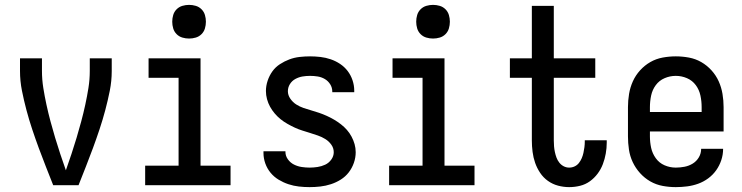

<svg xmlns="http://www.w3.org/2000/svg" viewBox="-20 -759 3040 787"><path d="M302 0H198Q183 -38 168 -76Q153 -114 139 -152Q125 -190 112 -229Q99 -268 88.5 -307.5Q78 -347 70 -387Q62 -427 62 -468V-520H152V-468Q152 -433 157.5 -398.5Q163 -364 170.5 -329.5Q178 -295 187 -261.5Q196 -228 206 -194.5Q216 -161 227 -128Q238 -95 250 -61Q262 -95 273 -128Q284 -161 294 -194.5Q304 -228 313 -261.5Q322 -295 329.5 -329.5Q337 -364 342.5 -398.5Q348 -433 348 -468V-520H438V-468Q438 -427 430 -387Q422 -347 411.5 -307.5Q401 -268 388 -229Q375 -190 361 -152Q347 -114 332 -76Q317 -38 302 0Z M575 0V-80H712V-440H589V-520H802V-80H925V0ZM755 -601Q741 -601 727.5 -605Q714 -609 704 -619Q694 -629 690 -642.5Q686 -656 686 -670Q686 -684 690 -697.5Q694 -711 704 -721Q714 -731 727.5 -735Q741 -739 755 -739Q769 -739 782.5 -735Q796 -731 806 -721Q816 -711 820 -697.5Q824 -684 824 -670Q824 -656 820 -642.5Q816 -629 806 -619Q796 -609 782.5 -605Q769 -601 755 -601Z M1249 8Q1227 8 1205 5.5Q1183 3 1162 -4Q1141 -11 1122 -22.5Q1103 -34 1089 -51Q1075 -68 1067.5 -89Q1060 -110 1060 -132V-139H1150V-136Q1150 -120 1160 -106Q1170 -92 1185 -84.5Q1200 -77 1216.5 -74.5Q1233 -72 1249 -72Q1265 -72 1281.5 -74.5Q1298 -77 1313 -84Q1328 -91 1338 -105Q1348 -119 1348 -135Q1348 -152 1338 -166Q1328 -180 1313.5 -189Q1299 -198 1283 -203.5Q1267 -209 1251 -214Q1235 -219 1219 -224Q1203 -229 1188 -236Q1173 -243 1158 -251.5Q1143 -260 1130 -270.5Q1117 -281 1106 -294Q1095 -307 1087 -321.5Q1079 -336 1074.5 -352.5Q1070 -369 1070 -386Q1070 -407 1077 -428Q1084 -449 1096.5 -466.5Q1109 -484 1127.5 -496Q1146 -508 1166 -515.5Q1186 -523 1207.5 -525.5Q1229 -528 1251 -528Q1272 -528 1293.5 -525.5Q1315 -523 1335.5 -516Q1356 -509 1374 -497Q1392 -485 1405 -468Q1418 -451 1425 -430Q1432 -409 1432 -388V-381H1342V-384Q1342 -400 1333.5 -413.5Q1325 -427 1311.5 -435Q1298 -443 1282.5 -445.5Q1267 -448 1251 -448Q1235 -448 1220 -445.5Q1205 -443 1191 -435.5Q1177 -428 1168.5 -414.5Q1160 -401 1160 -385Q1160 -369 1170 -354.5Q1180 -340 1194 -331Q1208 -322 1224 -316.5Q1240 -311 1256 -306.5Q1272 -302 1288 -296.5Q1304 -291 1319.5 -284Q1335 -277 1349.5 -268.5Q1364 -260 1377.5 -249.5Q1391 -239 1402 -226.5Q1413 -214 1421 -199Q1429 -184 1433.5 -168Q1438 -152 1438 -135Q1438 -113 1430.5 -91.5Q1423 -70 1409.5 -52.5Q1396 -35 1377 -23Q1358 -11 1336.5 -4Q1315 3 1293 5.5Q1271 8 1249 8Z M1575 0V-80H1712V-440H1589V-520H1802V-80H1925V0ZM1755 -601Q1741 -601 1727.5 -605Q1714 -609 1704 -619Q1694 -629 1690 -642.5Q1686 -656 1686 -670Q1686 -684 1690 -697.5Q1694 -711 1704 -721Q1714 -731 1727.5 -735Q1741 -739 1755 -739Q1769 -739 1782.5 -735Q1796 -731 1806 -721Q1816 -711 1820 -697.5Q1824 -684 1824 -670Q1824 -656 1820 -642.5Q1816 -629 1806 -619Q1796 -609 1782.5 -605Q1769 -601 1755 -601Z M2313 8Q2290 8 2267.5 2Q2245 -4 2226 -17.5Q2207 -31 2194 -50.5Q2181 -70 2173.5 -91.5Q2166 -113 2163 -136.5Q2160 -160 2160 -183V-440H2070V-520H2160V-735H2250V-520H2420V-440H2250V-183Q2250 -171 2251 -159Q2252 -147 2254.5 -135.5Q2257 -124 2261 -113Q2265 -102 2272.5 -92.5Q2280 -83 2290.5 -77.5Q2301 -72 2313 -72Q2325 -72 2335.5 -77Q2346 -82 2353 -91Q2360 -100 2364.5 -110.5Q2369 -121 2371.5 -132.5Q2374 -144 2375.5 -155.5Q2377 -167 2377 -178V-184H2467V-174Q2467 -152 2463 -129.5Q2459 -107 2451 -86Q2443 -65 2429.5 -47Q2416 -29 2398 -16Q2380 -3 2358 2.5Q2336 8 2313 8Z M2750 8Q2723 8 2696 3Q2669 -2 2645.5 -15.5Q2622 -29 2603.5 -49.5Q2585 -70 2573.5 -94.5Q2562 -119 2558 -146Q2554 -173 2554 -200V-320Q2554 -347 2558.5 -374Q2563 -401 2574 -425.5Q2585 -450 2603.5 -470.5Q2622 -491 2645.5 -504.5Q2669 -518 2696 -523Q2723 -528 2750 -528Q2777 -528 2804 -523Q2831 -518 2854.5 -504.5Q2878 -491 2896.5 -470.5Q2915 -450 2926 -425.5Q2937 -401 2941.5 -374Q2946 -347 2946 -320V-220H2644V-200Q2644 -176 2649 -153Q2654 -130 2668 -110.5Q2682 -91 2704 -81.5Q2726 -72 2750 -72Q2768 -72 2786 -75.5Q2804 -79 2819.5 -88.5Q2835 -98 2844.5 -114Q2854 -130 2854 -149H2944Q2944 -125 2936.5 -102.5Q2929 -80 2915.5 -61Q2902 -42 2883 -28Q2864 -14 2842 -6Q2820 2 2796.5 5Q2773 8 2750 8ZM2644 -300H2856V-320Q2856 -344 2851 -367.5Q2846 -391 2832 -410Q2818 -429 2796 -438.5Q2774 -448 2750 -448Q2726 -448 2704 -438.5Q2682 -429 2668 -410Q2654 -391 2649 -367.5Q2644 -344 2644 -320Z"/></svg>

Font: Iosevka Term Curly Medium
Style: Regular
Weight: 500
Designer: Belleve Invis
Foundry: Belleve Invis
Version: Version 32.3.0